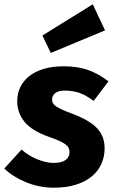

<svg xmlns="http://www.w3.org/2000/svg" viewBox="-38 -855 545 892"><path d="M210 -98Q248 -98 266.5 -111.5Q285 -125 285 -148Q285 -159 281 -167.5Q277 -176 266.5 -184Q256 -192 237.5 -200.5Q219 -209 190 -219Q110 -247 76 -289Q42 -331 42 -384Q42 -420 56 -449.5Q70 -479 97.5 -501Q125 -523 165.5 -535Q206 -547 258 -547Q323 -547 372 -529.5Q421 -512 466 -477L397 -386Q363 -412 332 -423Q301 -434 264 -434Q233 -434 218.5 -422.5Q204 -411 204 -392Q204 -383 207.5 -376Q211 -369 221 -362Q231 -355 249 -346.5Q267 -338 297 -327Q339 -311 368 -294Q397 -277 414.5 -257.5Q432 -238 440 -215.5Q448 -193 448 -165Q448 -127 433 -93.5Q418 -60 388.5 -35.5Q359 -11 315 3Q271 17 212 17Q144 17 82.5 -8.5Q21 -34 -18 -72L62 -160Q77 -147 95 -135.5Q113 -124 132.5 -116Q152 -108 172 -103Q192 -98 210 -98ZM159 -690 393 -835 450 -714 198 -609Z"/></svg>

Font: Szlgxwxxxixliatcpuztgldltzi
Style: Regular
Weight: 700
Italic angle: -8°
Designer: Carrois Corporate & Edenspiekermann
Foundry: Carrois Corporate GbR & Edenspiekermann AG
Version: Version 2.001